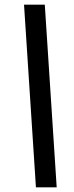

<svg xmlns="http://www.w3.org/2000/svg" viewBox="-20 -755 318 823"><path d="M134 48 83 -735H172L223 48Z"/></svg>

Font: Archivo Condensed
Style: Bold Italic
Weight: 700
Width: 3
Italic angle: -10°
Designer: Hector Gatti
Foundry: Omnibus-Type
Version: Version 2.001